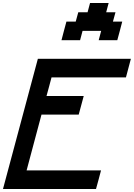

<svg xmlns="http://www.w3.org/2000/svg" viewBox="-20 -1270 899 1290"><path d="M0 0H625Q630.9 -21 642.1 -62.5Q653.3 -104 658.7 -125H158.7Q175.3 -187.5 208.7 -312.5Q242.2 -437.5 258.8 -500H508.8Q514.2 -520.5 525.6 -562.3Q537.1 -604 542.5 -625H292.5Q298.3 -646 309.6 -687.7Q320.8 -729.5 326.2 -750H826.2Q831.5 -770.5 842.8 -812.5Q854 -854.5 859.4 -875H234.4Q195.3 -729 117.2 -437.5Q39.1 -146 0 0ZM643.1 -1000H768.1Q773.9 -1020.5 784.9 -1062.3Q795.9 -1104 801.3 -1125H738.8L755.9 -1187.5H693.4L710 -1250H585L568.4 -1187.5H505.9L488.8 -1125H426.3Q420.4 -1104 409.4 -1062.3Q398.4 -1020.5 393.1 -1000H518.1L534.7 -1062.5H659.7Z"/></svg>

Font: Faithful 32x
Style: Oblique
Weight: 400
Foundry: Faithful Resource Pack
Version: Version 1.0; January 27, 2023